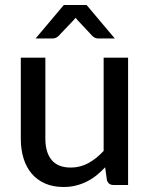

<svg xmlns="http://www.w3.org/2000/svg" viewBox="-20 -738 599 766"><path d="M491 -508V0H432.5Q412.5 0 406.5 -19.5L399.5 -70.5Q383 -53 365 -38.5Q347 -24 326.5 -13.8Q306 -3.5 283 2.2Q260 8 233.5 8Q191.5 8 159.8 -6Q128 -20 106.5 -45.2Q85 -70.5 74 -106Q63 -141.5 63 -184.5V-508H161V-184.5Q161 -130 186 -99.8Q211 -69.5 262.5 -69.5Q300 -69.5 332.5 -87.2Q365 -105 393.5 -136V-508ZM438 -584.5H372.5Q366.5 -584.5 360.8 -586.5Q355 -588.5 348.5 -594.5L290 -657Q286 -661 281.5 -667Q277 -661 273 -657L213.5 -594.5Q208.5 -589.5 202.2 -587Q196 -584.5 190 -584.5H122L234.5 -718H325.5Z"/></svg>

Font: Lato 2
Style: Regular
Weight: 500
Designer: Lukasz Dziedzic with Adam Twardoch and Botio Nikoltchev
Foundry: tyPoland Lukasz Dziedzic
Version: Version 2.015; 2015-08-06; http://www.latofonts.com/